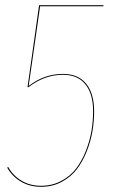

<svg xmlns="http://www.w3.org/2000/svg" viewBox="-20 -700 434 729"><path d="M135.7 9.3Q93.3 9.3 60.1 -10Q26.9 -29.3 7.3 -63.5L11.2 -65.9Q29.8 -32.7 62 -13.7Q94.2 5.4 135.7 5.4Q178.2 5.4 212.9 -13.2Q247.6 -31.7 269.5 -60.8Q291.5 -89.8 306.4 -128.2Q321.3 -166.5 327.4 -203.6Q333.5 -240.7 333.5 -277.3Q333.5 -343.8 304.2 -379.9Q274.9 -416 219.2 -416Q148.9 -416 88.4 -369.1H84.5L128.4 -680.2H373.5L371.6 -676.3H132.3L88.9 -373.5Q147.5 -419.4 219.2 -419.4Q276.9 -419.4 307.1 -382.3Q337.4 -345.2 337.4 -277.3Q337.4 -240.2 331.1 -202.4Q324.7 -164.6 309.6 -126Q294.4 -87.4 272 -57.9Q249.5 -28.3 214.4 -9.5Q179.2 9.3 135.7 9.3Z"/></svg>

Font: Fira Sans Compressed Four
Style: Italic
Weight: 100
Width: 3
Italic angle: -8°
Designer: Carrois Corporate & Edenspiekermann AG
Foundry: Carrois Corporate GbR & Edenspiekermann AG
Version: Version 4.203;PS 004.203;hotconv 1.0.88;makeotf.lib2.5.64775